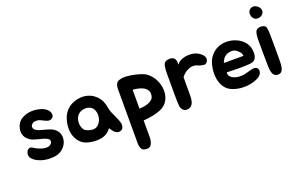

<svg xmlns="http://www.w3.org/2000/svg" viewBox="-105 -1068 2880 1844"><g transform="rotate(-20 1335.0 -146.0)"><path d="M279 -90Q260 -102 236.5 -109Q213 -116 188.5 -122Q164 -128 141 -135.5Q118 -143 99 -157Q58 -188 51.5 -233.5Q45 -279 71 -325Q85 -349 108 -364.5Q131 -380 158.5 -388.5Q186 -397 215 -398Q244 -399 270 -395Q287 -392 306 -386.5Q325 -381 341.5 -372Q358 -363 371.5 -349.5Q385 -336 391 -316Q395 -303 392.5 -291Q390 -279 382.5 -271Q375 -263 363.5 -259Q352 -255 339 -257Q324 -260 311 -266Q298 -272 285 -279Q272 -286 258.5 -291Q245 -296 230 -296Q207 -297 192 -288Q177 -279 171.5 -266Q166 -253 172.5 -238Q179 -223 200 -212Q219 -202 242 -196Q265 -190 287.5 -184Q310 -178 331.5 -170Q353 -162 370 -148Q403 -121 410.5 -85Q418 -49 406 -14Q394 21 364.5 48Q335 75 295 84Q266 90 232.5 90Q199 90 166.5 83Q134 76 104.5 61Q75 46 55 23Q41 7 40.5 -13.5Q40 -34 48.5 -49.5Q57 -65 73 -71Q89 -77 109 -64Q125 -53 147 -42.5Q169 -32 191 -26Q213 -20 233.5 -20Q254 -20 269 -29Q291 -43 292 -61.5Q293 -80 279 -90Z M611 -335Q641 -350 674 -356.5Q707 -363 739.5 -359.5Q772 -356 802 -342.5Q832 -329 858 -304Q884 -278 898 -247Q912 -216 918 -178Q922 -152 931 -130Q940 -108 950.5 -86Q961 -64 970.5 -42Q980 -20 986 4Q991 27 982.5 48.5Q974 70 948 75Q933 78 919.5 72.5Q906 67 895 56.5Q884 46 875.5 33.5Q867 21 860 10Q837 40 810 56.5Q783 73 745 78Q713 82 684 80Q655 78 622 69Q579 58 551.5 30.5Q524 3 509.5 -33.5Q495 -70 494 -112Q493 -154 504 -195Q518 -249 546 -283Q574 -317 611 -335ZM636 -218Q622 -204 614 -185Q606 -166 604.5 -145Q603 -124 608 -103Q613 -82 624 -66Q634 -52 658 -42.5Q682 -33 708 -31Q738 -29 760.5 -47Q783 -65 794.5 -92.5Q806 -120 805 -151.5Q804 -183 788 -209Q776 -228 756.5 -237Q737 -246 715 -246.5Q693 -247 671.5 -239.5Q650 -232 636 -218Z M1349 -364Q1378 -352 1402 -329.5Q1426 -307 1443.5 -278Q1461 -249 1470.5 -215.5Q1480 -182 1480 -148Q1481 -97 1456.5 -52Q1432 -7 1377 17Q1335 34 1290.5 42.5Q1246 51 1198 54V237Q1198 243 1196.5 248Q1195 253 1195 258Q1193 268 1190.5 276Q1188 284 1184 293Q1180 299 1176 304Q1172 309 1167 314Q1143 326 1117 319Q1101 318 1091 309Q1082 300 1078 290Q1074 280 1071 267Q1070 262 1069.5 257.5Q1069 253 1069 248V-309Q1069 -315 1069.5 -321.5Q1070 -328 1071 -335Q1072 -347 1077 -359Q1086 -384 1114 -393Q1142 -402 1177 -401Q1201 -400 1226.5 -396Q1252 -392 1275.5 -386.5Q1299 -381 1318 -375Q1337 -369 1349 -364ZM1351 -148Q1355 -176 1344.5 -195.5Q1334 -215 1315 -227.5Q1296 -240 1271.5 -247Q1247 -254 1223 -257Q1220 -258 1213.5 -258Q1207 -258 1199 -258Q1199 -226 1199.5 -196.5Q1200 -167 1199 -133V-66Q1222 -67 1247.5 -71Q1273 -75 1295 -84Q1317 -93 1332.5 -108Q1348 -123 1351 -148Z M1562 -268Q1562 -280 1562 -295.5Q1562 -311 1563 -327.5Q1564 -344 1566.5 -359.5Q1569 -375 1574 -387Q1582 -405 1599 -411.5Q1616 -418 1636 -417Q1657 -417 1669 -410Q1681 -403 1687 -391.5Q1693 -380 1694.5 -365.5Q1696 -351 1696 -335Q1705 -351 1720.5 -361Q1736 -371 1752 -377Q1768 -383 1781 -385.5Q1794 -388 1796 -388Q1821 -390 1841.5 -389Q1862 -388 1887 -380Q1903 -374 1920 -363.5Q1937 -353 1950 -339Q1963 -325 1967.5 -308.5Q1972 -292 1963 -274Q1949 -249 1932 -249.5Q1915 -250 1895 -255Q1884 -257 1869 -264Q1854 -271 1843 -273Q1809 -278 1783 -268Q1757 -258 1738 -244Q1716 -227 1700 -205V-61Q1700 -34 1699.5 -5Q1699 24 1691.5 47.5Q1684 71 1666.5 85.5Q1649 100 1616 98Q1598 97 1584 80.5Q1570 64 1567 48Q1565 33 1564 12Q1563 -9 1562.5 -32Q1562 -55 1562 -78.5Q1562 -102 1562 -122Z M2335 -51Q2347 -54 2359.5 -55Q2372 -56 2382.5 -52Q2393 -48 2400 -38.5Q2407 -29 2407 -12Q2407 0 2401 11Q2395 22 2386 31Q2377 40 2366 46.5Q2355 53 2345 57Q2316 70 2278.5 77Q2241 84 2201 82Q2147 80 2097.5 60.5Q2048 41 2020 -4Q1994 -48 1989 -102Q1984 -156 1994 -204Q2005 -262 2031.5 -298.5Q2058 -335 2095 -357Q2140 -383 2196 -384Q2252 -385 2303 -362Q2337 -347 2364 -321.5Q2391 -296 2405 -260Q2409 -251 2411.5 -238Q2414 -225 2415 -210.5Q2416 -196 2415 -182Q2414 -168 2410 -157Q2404 -139 2395 -129Q2386 -119 2372 -114Q2358 -109 2338.5 -107.5Q2319 -106 2292 -105Q2268 -104 2247 -104Q2226 -104 2204 -104.5Q2182 -105 2158.5 -105.5Q2135 -106 2106 -107Q2103 -87 2111.5 -72.5Q2120 -58 2135 -48.5Q2150 -39 2169 -34Q2188 -29 2206 -28Q2240 -26 2271 -33.5Q2302 -41 2335 -51ZM2292 -245Q2273 -267 2252 -277Q2236 -284 2218.5 -283.5Q2201 -283 2185 -278Q2156 -271 2136 -248Q2134 -246 2129 -238.5Q2124 -231 2119.5 -223Q2115 -215 2113 -208Q2111 -201 2115 -201H2311Q2310 -215 2306 -224.5Q2302 -234 2292 -245Z M2622 -293Q2622 -265 2622.5 -230Q2623 -195 2623 -157.5Q2623 -120 2623 -83.5Q2623 -47 2622 -16Q2621 -1 2619 16.5Q2617 34 2611 49Q2605 64 2592.5 73.5Q2580 83 2559 82Q2528 80 2514.5 55Q2501 30 2499 -15Q2499 -38 2498.5 -68Q2498 -98 2497.5 -129Q2497 -160 2497 -189.5Q2497 -219 2497 -243Q2497 -257 2496.5 -277Q2496 -297 2497 -318Q2498 -339 2502 -358.5Q2506 -378 2515 -391Q2522 -399 2535 -403.5Q2548 -408 2562.5 -408Q2577 -408 2590.5 -403Q2604 -398 2610 -389Q2614 -383 2616 -372Q2618 -361 2619.5 -347.5Q2621 -334 2621.5 -319.5Q2622 -305 2622 -293ZM2584 -495Q2553 -487 2532.5 -501.5Q2512 -516 2507 -545Q2503 -566 2510 -582Q2517 -598 2531 -606.5Q2545 -615 2563 -614Q2581 -613 2599 -600Q2616 -588 2623.5 -572Q2631 -556 2628.5 -541Q2626 -526 2615 -513.5Q2604 -501 2584 -495Z"/></g></svg>

Font: BM JUA 
Style: Regular
Weight: 400
Designer: BONGJIN KIM, JAEHYUN KEUM, JUHEE TAE
Foundry: WOOWA BROTHERS Corporation.
Version: Version 1.000